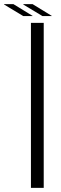

<svg xmlns="http://www.w3.org/2000/svg" viewBox="-86 -911 296 931"><path d="M64 0V-800H126V0ZM27 -833 -66 -889V-891H-21L72 -834V-833ZM27 -889V-891H72L165 -834V-833H120Z"/></svg>

Font: Big Shoulders Text Light
Style: Regular
Weight: 300
Designer: Patric King
Foundry: XO Type Co
Version: Version 1.000; ttfautohint (v1.8.2)